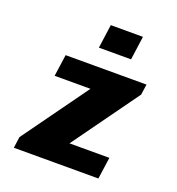

<svg xmlns="http://www.w3.org/2000/svg" viewBox="-131 -830 863 937"><g transform="rotate(20 300.0 -362.0)"><path d="M45 0 53 -58 298 -398H112L128 -511H548L540 -456L293 -113H500L484 0ZM268 -601 285 -724H452L435 -601Z"/></g></svg>

Font: Chivo Mono Medium ExtraBold
Style: Italic
Weight: 800
Italic angle: -8.05°
Monospace: yes
Version: Version 1.008